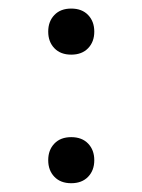

<svg xmlns="http://www.w3.org/2000/svg" viewBox="-20 -420 332 448"><path d="M92.5 -346.2Q92.5 -370 106.9 -385Q121.2 -400 146.2 -400Q171.2 -400 185.6 -385Q200 -370 200 -346.2Q200 -322.5 185.6 -307.5Q171.2 -292.5 146.2 -292.5Q121.2 -292.5 106.9 -307.5Q92.5 -322.5 92.5 -346.2ZM92.5 -46.2Q92.5 -70 106.9 -85Q121.2 -100 146.2 -100Q171.2 -100 185.6 -85Q200 -70 200 -46.2Q200 -22.5 185.6 -7.5Q171.2 7.5 146.2 7.5Q121.2 7.5 106.9 -7.5Q92.5 -22.5 92.5 -46.2Z"/></svg>

Font: Cambay
Style: Regular
Weight: 400
Designer: Pooja Saxena
Foundry: Pooja Saxena
Version: Version 1.181;PS 001.181;hotconv 1.0.70;makeotf.lib2.5.58329